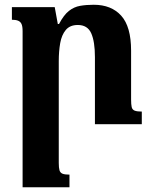

<svg xmlns="http://www.w3.org/2000/svg" viewBox="-20 -522 640 807"><path d="M576 -53V0H379V-282Q379 -347 363.5 -382Q348 -417 307 -417Q274 -417 256.5 -396Q239 -375 233 -340.5Q227 -306 227 -265V163Q227 183 230 193.5Q233 204 242.5 208Q252 212 272 212V265H75V-391Q75 -411 70.5 -421Q66 -431 56 -435Q46 -439 30 -439V-492H210L223 -421H228Q248 -459 269.5 -476Q291 -493 317 -497.5Q343 -502 374 -502Q448 -502 489.5 -456Q531 -410 531 -309V-104Q531 -83 533.5 -72Q536 -61 546 -57Q556 -53 576 -53Z"/></svg>

Font: Noto Serif Armenian
Style: Regular
Weight: 400
Designer: Monotype Design Team
Foundry: Monotype Imaging Inc.
Version: Version 2.007